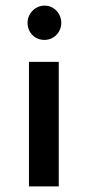

<svg xmlns="http://www.w3.org/2000/svg" viewBox="-20 -663 311 683"><path d="M78 -582C78 -547 104 -521 138 -521C172 -521 198 -548 198 -582C198 -615 172 -643 139 -643C104 -643 78 -614 78 -582ZM83 0H189V-443H83Z"/></svg>

Font: KpMath
Style: SansBold
Weight: 700
Version: Version 0.66